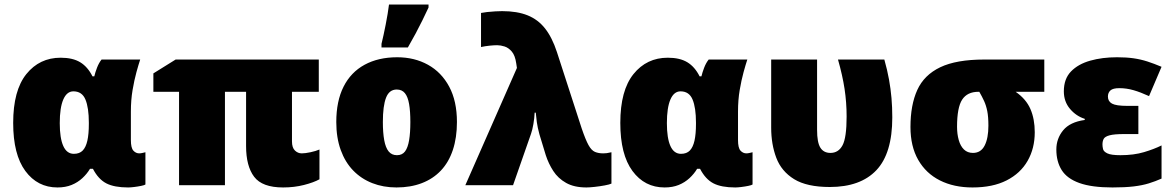

<svg xmlns="http://www.w3.org/2000/svg" viewBox="-20 -815 5163 845"><path d="M305 -138Q330 -138 344 -152.5Q358 -167 364.5 -196Q371 -225 371 -270V-275Q371 -341 356 -377Q341 -413 303 -413Q274 -413 258.5 -377Q243 -341 243 -273Q243 -207 258.5 -172.5Q274 -138 305 -138ZM233 10Q145 10 91.5 -62.5Q38 -135 38 -274Q38 -417 96 -489Q154 -561 247 -561Q300 -561 333 -541Q366 -521 387 -479H395Q399 -496 407 -517Q415 -538 427 -553H597Q590 -532 580.5 -497.5Q571 -463 563.5 -419Q556 -375 556 -324V-199Q556 -164 567 -152Q578 -140 593 -140Q599 -140 607.5 -142Q616 -144 620 -145V-3Q616 0 601.5 3Q587 6 570.5 8Q554 10 544 10Q483 10 448 -8Q413 -26 389 -72H376Q363 -50 342.5 -31Q322 -12 295 -1Q268 10 233 10Z M1308 -140Q1323 -140 1346.5 -145Q1370 -150 1386 -157V-26Q1361 -12 1318 -1Q1275 10 1226 10Q1134 10 1098.5 -37Q1063 -84 1063 -172V-411H970V0H768V-411H655V-492L753 -553H1383V-411H1265V-193Q1265 -165 1278 -152.5Q1291 -140 1308 -140Z M1991 -278Q1991 -209 1973 -155Q1955 -101 1920.5 -64.5Q1886 -28 1836.5 -9Q1787 10 1725 10Q1667 10 1618.5 -9Q1570 -28 1534.5 -64.5Q1499 -101 1479.5 -155Q1460 -209 1460 -278Q1460 -370 1492 -433.5Q1524 -497 1584.5 -530Q1645 -563 1728 -563Q1804 -563 1863.5 -530Q1923 -497 1957 -433.5Q1991 -370 1991 -278ZM1665 -278Q1665 -231 1671 -198Q1677 -165 1690.5 -148.5Q1704 -132 1727 -132Q1750 -132 1762.5 -148.5Q1775 -165 1780.5 -198Q1786 -231 1786 -278Q1786 -325 1780.5 -357Q1775 -389 1762 -405Q1749 -421 1726 -421Q1693 -421 1679 -385Q1665 -349 1665 -278ZM1659 -622Q1663 -639 1668 -661Q1673 -683 1677.5 -707Q1682 -731 1686 -754Q1690 -777 1692 -795H1866V-782Q1853 -754 1839 -725.5Q1825 -697 1809.5 -668Q1794 -639 1775 -606H1659Z M2028 0 2255 -516 2252 -536Q2247 -571 2232.5 -588Q2218 -605 2200.5 -610.5Q2183 -616 2168 -616Q2154 -616 2134.5 -614Q2115 -612 2097 -608V-758Q2106 -760 2123.5 -762Q2141 -764 2160 -765Q2179 -766 2190 -766Q2256 -766 2302 -747.5Q2348 -729 2379 -689.5Q2410 -650 2431 -586L2540 -250Q2557 -200 2570 -176.5Q2583 -153 2598.5 -146.5Q2614 -140 2635 -140Q2642 -140 2650.5 -141Q2659 -142 2671 -145V-7Q2663 -3 2641.5 1Q2620 5 2597 7.5Q2574 10 2561 10Q2507 10 2471.5 -10Q2436 -30 2415 -62.5Q2394 -95 2382 -132L2354 -224Q2350 -239 2347 -252.5Q2344 -266 2342.5 -278Q2341 -290 2340 -300.5Q2339 -311 2338 -319H2333Q2332 -295 2327.5 -269Q2323 -243 2317 -226L2238 0Z M2977 -138Q3002 -138 3016 -152.5Q3030 -167 3036.5 -196Q3043 -225 3043 -270V-275Q3043 -341 3028 -377Q3013 -413 2975 -413Q2946 -413 2930.5 -377Q2915 -341 2915 -273Q2915 -207 2930.5 -172.5Q2946 -138 2977 -138ZM2905 10Q2817 10 2763.5 -62.5Q2710 -135 2710 -274Q2710 -417 2768 -489Q2826 -561 2919 -561Q2972 -561 3005 -541Q3038 -521 3059 -479H3067Q3071 -496 3079 -517Q3087 -538 3099 -553H3269Q3262 -532 3252.5 -497.5Q3243 -463 3235.5 -419Q3228 -375 3228 -324V-199Q3228 -164 3239 -152Q3250 -140 3265 -140Q3271 -140 3279.5 -142Q3288 -144 3292 -145V-3Q3288 0 3273.5 3Q3259 6 3242.5 8Q3226 10 3216 10Q3155 10 3120 -8Q3085 -26 3061 -72H3048Q3035 -50 3014.5 -31Q2994 -12 2967 -1Q2940 10 2905 10Z M3632 8Q3531 8 3475 -26.5Q3419 -61 3396.5 -120.5Q3374 -180 3374 -253V-553H3576V-243Q3576 -188 3590.5 -165Q3605 -142 3635 -142Q3670 -142 3688 -175.5Q3706 -209 3706 -302Q3706 -364 3697 -423.5Q3688 -483 3668 -553H3872Q3885 -507 3892.5 -465.5Q3900 -424 3903.5 -383.5Q3907 -343 3907 -298Q3907 -140 3837 -66Q3767 8 3632 8Z M4534 -233Q4534 -162 4502.5 -107Q4471 -52 4410 -21Q4349 10 4260 10Q4178 10 4116.5 -21Q4055 -52 4021 -111.5Q3987 -171 3987 -256Q3987 -353 4017 -419Q4047 -485 4118 -519Q4189 -553 4312 -553H4576V-411H4450Q4496 -379 4515 -335Q4534 -291 4534 -233ZM4192 -257Q4192 -225 4199.5 -198.5Q4207 -172 4222.5 -157Q4238 -142 4262 -142Q4297 -142 4313.5 -174.5Q4330 -207 4330 -262Q4330 -301 4325 -326Q4320 -351 4311 -370.5Q4302 -390 4290 -411H4286Q4237 -411 4214.5 -376.5Q4192 -342 4192 -257Z M4990 -349V-225H4928Q4884 -225 4863.5 -219.5Q4843 -214 4837.5 -204Q4832 -194 4832 -179Q4832 -170 4834.5 -159Q4837 -148 4853.5 -140Q4870 -132 4911 -132Q4970 -132 5015 -145.5Q5060 -159 5092 -175V-29Q5065 -17 5036 -8Q5007 1 4969 5.5Q4931 10 4876 10Q4785 10 4730.5 -9.5Q4676 -29 4652.5 -66.5Q4629 -104 4629 -157Q4629 -205 4659 -241.5Q4689 -278 4754 -287V-292Q4716 -304 4689 -336Q4662 -368 4662 -413Q4662 -468 4693.5 -500.5Q4725 -533 4778 -548Q4831 -563 4896 -563Q4937 -563 4968.5 -558.5Q5000 -554 5029.5 -544.5Q5059 -535 5092 -521L5037 -392Q5000 -409 4969 -418Q4938 -427 4906 -427Q4878 -427 4867 -417Q4856 -407 4856 -390Q4856 -369 4874 -359Q4892 -349 4942 -349Z"/></svg>

Font: Noto Sans Display Black
Style: Regular
Weight: 900
Designer: Monotype Design Team
Foundry: Monotype Imaging Inc.
Version: Version 2.003